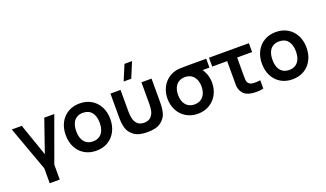

<svg xmlns="http://www.w3.org/2000/svg" viewBox="-87 -1400 3695 2178"><g transform="rotate(-20 1760.0 -311.0)"><path d="M216 180V0L20 -540H140.8L276.5 -148.5L412.3 -540H533L337 0V180Z M841.7 15Q761.5 15 700.6 -21.2Q639.7 -57.4 606.3 -122.2Q573 -186.9 573 -270.2Q573 -353.9 606.8 -418.6Q640.7 -483.2 701.8 -519.1Q763 -555 841.7 -555Q921.9 -555 983 -518.8Q1044.2 -482.7 1077.7 -417.8Q1111.2 -353 1111.2 -270.2Q1111.2 -186.7 1077.4 -122Q1043.7 -57.2 982.5 -21.1Q921.3 15 841.7 15ZM841.7 -97.8Q888.2 -97.8 920.1 -119.3Q952 -140.8 967.8 -179.8Q983.7 -218.8 983.7 -270.2Q983.7 -350.2 947.2 -396.2Q910.7 -442.2 841.7 -442.2Q794.2 -442.2 762.8 -420.8Q731.2 -399.5 715.9 -360.9Q700.5 -322.2 700.5 -270.2Q700.5 -217 716.6 -178.2Q732.8 -139.5 764.2 -118.7Q795.8 -97.8 841.7 -97.8Z M1490.3 -617.5H1398.8L1476 -802.5H1567.5ZM1211 -246.8V-540H1333V-279.8Q1333 -233 1341.5 -194.7Q1349.9 -156.3 1378 -127.2Q1406 -98.2 1459.2 -98.2Q1512.3 -98.2 1540.4 -127.2Q1568.4 -156.3 1576.9 -194.7Q1585.3 -233 1585.3 -279.8V-540H1707.3V-246.8Q1707.3 -177.3 1691.5 -122.2Q1675.7 -67.1 1621 -25.9Q1566.3 15.3 1459.2 15.3Q1352 15.3 1297.3 -25.9Q1242.7 -67.1 1226.8 -122.2Q1211 -177.3 1211 -246.8Z M2067.7 15Q1989 15 1927.8 -21.5Q1866.6 -58 1832.8 -121.6Q1799 -185.2 1799 -263Q1799 -330 1823.6 -385.8Q1848.2 -441.7 1893.4 -479.6Q1938.7 -517.6 1999.3 -532Q2022.8 -537.3 2053.8 -538.7Q2084.8 -540 2141 -540H2367.2V-433H2229.2L2257 -465.3Q2293 -429.9 2315.1 -376.8Q2337.2 -323.7 2337.2 -263Q2337.2 -184.8 2303.2 -121.4Q2269.2 -58 2207.8 -21.5Q2146.3 15 2067.7 15ZM2067.7 -97.8Q2113.4 -97.8 2145.4 -119.2Q2177.3 -140.5 2193.5 -177.7Q2209.7 -214.9 2209.7 -263Q2209.7 -310.5 2193.5 -347.6Q2177.3 -384.8 2145.2 -405.9Q2113 -427.1 2067.7 -427.2Q2021 -427.2 1989.2 -405.6Q1957.5 -383.9 1942 -346.7Q1926.5 -309.4 1926.5 -263Q1926.5 -213.6 1942.8 -176.4Q1959.1 -139.2 1990.8 -118.5Q2022.6 -97.8 2067.7 -97.8Z M2712.3 4.2Q2677.1 -2 2650.3 -16.9Q2623.5 -31.8 2603.7 -63.8Q2592.5 -82.2 2587.4 -101.4Q2582.2 -120.6 2581.3 -140Q2580.3 -159.3 2580.8 -193.5Q2581.2 -200.1 2581.2 -206.9Q2581.2 -213.7 2581.2 -220.7V-433H2400.5V-540H2882.2V-433H2701.5V-227.3V-210.9Q2701 -178.5 2702.8 -160.9Q2704.5 -143.2 2712.5 -130.2Q2721.8 -114.6 2737.1 -106.6Q2752.3 -98.6 2771.5 -96.8Q2811.4 -93.5 2859.8 -100.8V0Q2831.2 8 2787.1 8.6Q2743 9.2 2712.3 4.2Z M3210.2 15Q3130 15 3069.1 -21.2Q3008.2 -57.4 2974.8 -122.2Q2941.5 -186.9 2941.5 -270.2Q2941.5 -353.9 2975.3 -418.6Q3009.2 -483.2 3070.3 -519.1Q3131.5 -555 3210.2 -555Q3290.4 -555 3351.5 -518.8Q3412.7 -482.7 3446.2 -417.8Q3479.7 -353 3479.7 -270.2Q3479.7 -186.7 3445.9 -122Q3412.2 -57.2 3351 -21.1Q3289.8 15 3210.2 15ZM3210.2 -97.8Q3256.7 -97.8 3288.6 -119.3Q3320.5 -140.8 3336.3 -179.8Q3352.2 -218.8 3352.2 -270.2Q3352.2 -350.2 3315.7 -396.2Q3279.2 -442.2 3210.2 -442.2Q3162.8 -442.2 3131.2 -420.8Q3099.8 -399.5 3084.4 -360.9Q3069 -322.2 3069 -270.2Q3069 -217 3085.1 -178.2Q3101.2 -139.5 3132.8 -118.7Q3164.2 -97.8 3210.2 -97.8Z"/></g></svg>

Font: Manrope
Style: Regular
Weight: 400
Designer: Mikhail Sharanda
Foundry: Mikhail Sharanda
Version: Version 4.503